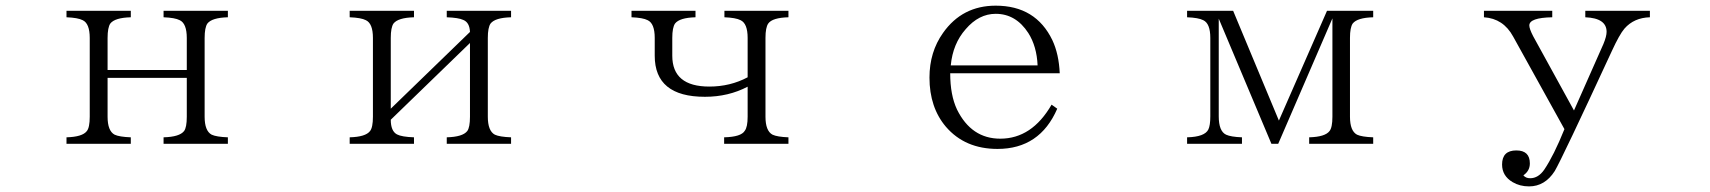

<svg xmlns="http://www.w3.org/2000/svg" viewBox="-20 -562 6040 678"><path d="M214.8 -523.9H441.9V-501Q385.7 -499.5 369.6 -479Q359.9 -464.8 359.9 -427.7V-314.9H639.6V-427.7Q639.6 -479 614.7 -490.7Q597.7 -499.5 557.6 -501V-523.9H784.7V-501Q728.5 -499.5 712.4 -479Q702.6 -464.8 702.6 -427.7V-149.9Q702.6 -99.6 727.5 -86.4Q744.1 -78.6 784.7 -77.1V-54.2H557.6V-77.1Q613.8 -78.6 629.9 -99.1Q639.6 -111.8 639.6 -149.9V-287.1H359.9V-149.9Q359.9 -99.6 384.8 -86.4Q401.4 -78.6 441.9 -77.1V-54.2H214.8V-77.1Q271 -78.6 286.6 -99.1Q296.9 -111.8 296.9 -149.9V-427.7Q296.9 -479 272 -490.7Q254.9 -499.5 214.8 -501Z M1214.8 -523.9H1441.9V-501Q1385.7 -499.5 1369.6 -479Q1359.9 -464.8 1359.9 -428.2V-178.2L1639.6 -449.2Q1638.2 -482.9 1615.7 -491.7Q1599.1 -499.5 1557.6 -501V-523.9H1784.7V-501Q1728.5 -499.5 1712.4 -479Q1702.6 -464.8 1702.6 -428.2V-149.9Q1702.6 -99.6 1727.5 -86.4Q1744.1 -78.6 1784.7 -77.1V-54.2H1557.6V-77.1Q1613.8 -78.6 1629.9 -99.1Q1639.6 -111.8 1639.6 -149.9V-410.2L1359.9 -139.2Q1359.9 -99.1 1381.8 -87.4Q1398.4 -78.6 1441.9 -77.1V-54.2H1214.8V-77.1Q1271 -78.6 1286.6 -99.1Q1296.9 -111.8 1296.9 -149.9V-428.2Q1296.9 -479 1272 -490.7Q1254.9 -499.5 1214.8 -501Z M2210 -523.9H2436V-501Q2379.9 -499.5 2363.8 -479Q2354 -464.8 2354 -428.2V-365.2Q2354 -256.3 2484.9 -256.3Q2558.6 -256.3 2620.1 -289.1V-428.2Q2620.1 -479 2595.2 -490.7Q2578.1 -499.5 2538.1 -501V-523.9H2764.2V-501Q2707.5 -499.5 2692.9 -479Q2683.1 -464.8 2683.1 -428.2V-149.9Q2683.1 -99.6 2708 -86.4Q2724.6 -78.6 2764.2 -77.1V-54.2H2537.1V-77.1Q2597.2 -78.6 2609.9 -100.1Q2620.1 -113.3 2620.1 -149.9V-255.9Q2552.2 -220.2 2469.2 -220.2Q2292 -220.2 2292 -365.2V-428.2Q2292 -479 2267.1 -490.7Q2250 -499.5 2210 -501Z M3713.4 -178.2Q3651.9 -36.1 3502.4 -36.1Q3387.7 -36.1 3320.3 -114.3Q3262.2 -182.6 3262.2 -288.1Q3262.2 -378.4 3310.1 -445.8Q3377.9 -542 3496.1 -542Q3637.7 -542 3696.3 -419.9Q3719.2 -371.1 3722.2 -303.2H3335.4Q3335.4 -226.1 3359.4 -175.3Q3410.2 -72.3 3512.2 -72.3Q3624 -72.3 3693.4 -192.4ZM3644 -331.1Q3641.1 -398.4 3611.3 -445.3Q3567.4 -513.2 3496.1 -513.2Q3436.5 -513.2 3390.1 -459Q3344.7 -407.7 3337.4 -331.1Z M4171.9 -523.9H4334.5L4496.1 -136.2L4666 -523.9H4829.1V-501Q4772.9 -499.5 4756.8 -479Q4747.1 -464.8 4747.1 -428.2V-149.9Q4747.1 -99.6 4772 -86.4Q4788.6 -78.6 4829.1 -77.1V-54.2H4603V-77.1Q4659.2 -78.6 4674.8 -99.1Q4685.1 -111.8 4685.1 -149.9V-497.1L4493.7 -54.2H4469.7L4283.7 -496.1V-151.4Q4283.7 -98.6 4309.6 -86.4Q4326.2 -78.6 4365.7 -77.1V-54.2H4171.9V-77.1Q4234.4 -78.6 4247.1 -105Q4253.9 -119.1 4253.9 -151.4V-428.2Q4253.9 -479 4229 -490.7Q4211.9 -499.5 4171.9 -501Z M5220.2 -523.9H5461.4V-501Q5380.4 -499.5 5380.4 -472.2Q5380.4 -460.4 5394 -434.1L5538.1 -171.9L5642.1 -406.7Q5653.3 -433.6 5653.3 -449.7Q5653.3 -498 5578.1 -501V-523.9H5806.2V-501Q5750 -499.5 5716.3 -460.9Q5698.7 -440.4 5671.4 -380.9Q5495.6 -1 5470.2 42Q5435.5 96.2 5379.4 96.2Q5346.7 96.2 5321.3 81.1Q5284.2 59.1 5284.2 19Q5284.2 -30.8 5334.5 -30.8Q5382.3 -30.8 5382.3 15.1Q5382.3 41.5 5359.4 57.1Q5367.7 67.4 5383.3 67.4Q5412.1 67.4 5433.1 37.1Q5466.8 -12.7 5504.4 -106L5323.2 -433.1Q5288.6 -496.6 5220.2 -501Z"/></svg>

Font: I.Ming
Style: Regular
Weight: 400
Designer: Ichiten Fonts Project
Version: Version 5.10 Mar 24, 2018